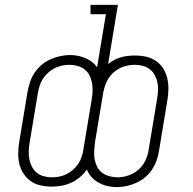

<svg xmlns="http://www.w3.org/2000/svg" viewBox="-20 -755 790 785"><path d="M457 10Q437 10 418.5 5.5Q400 1 383.5 -8Q367 -17 354.5 -31Q342 -45 335 -62Q323 -44 306 -30Q289 -16 270 -7.5Q251 1 231 4.5Q211 8 191 8Q168 8 145.5 3Q123 -2 105.5 -14.5Q88 -27 76 -45.5Q64 -64 59 -85.5Q54 -107 54.5 -130.5Q55 -154 59 -177L93 -382Q97 -402 103.5 -421.5Q110 -441 122 -458.5Q134 -476 150.5 -490Q167 -504 186.5 -512.5Q206 -521 226 -525.5Q246 -530 266 -530Q299 -530 329 -517.5Q359 -505 377 -480L413 -697H350V-735H462L422 -493Q434 -503 447.5 -510Q461 -517 475 -521Q489 -525 503.5 -526.5Q518 -528 533 -528Q556 -528 578 -523Q600 -518 618 -505.5Q636 -493 647.5 -474.5Q659 -456 664 -434.5Q669 -413 668.5 -389.5Q668 -366 664 -343L630 -138Q627 -118 620 -98.5Q613 -79 601.5 -61.5Q590 -44 573 -30Q556 -16 537 -7.5Q518 1 498 5.5Q478 10 457 10ZM192 -30Q207 -30 222.5 -33Q238 -36 252 -43Q266 -50 278.5 -61Q291 -72 300 -85.5Q309 -99 314 -114Q319 -129 321 -144L355 -349Q358 -366 358.5 -383.5Q359 -401 356 -417Q353 -433 345.5 -447.5Q338 -462 325.5 -471.5Q313 -481 296.5 -485.5Q280 -490 263 -490Q247 -490 232 -486.5Q217 -483 203 -476Q189 -469 177 -458Q165 -447 156 -433.5Q147 -420 142.5 -405.5Q138 -391 135 -376L101 -171Q98 -154 97.5 -137Q97 -120 100 -104Q103 -88 110.5 -73.5Q118 -59 130 -49Q142 -39 158.5 -34.5Q175 -30 192 -30ZM461 -30Q476 -30 491 -33.5Q506 -37 520.5 -44Q535 -51 547 -62Q559 -73 567.5 -86.5Q576 -100 581 -114.5Q586 -129 588 -144L622 -349Q625 -366 626 -383Q627 -400 624 -416Q621 -432 613.5 -446.5Q606 -461 593.5 -471Q581 -481 565 -485.5Q549 -490 532 -490Q516 -490 501 -487Q486 -484 471.5 -477Q457 -470 444.5 -459Q432 -448 423.5 -434.5Q415 -421 410 -406Q405 -391 402 -376L368 -171Q366 -154 365 -136.5Q364 -119 367 -103Q370 -87 377.5 -72.5Q385 -58 398 -48.5Q411 -39 427.5 -34.5Q444 -30 461 -30Z"/></svg>

Font: Iosevka Etoile XLtObl
Style: Regular
Weight: 200
Italic angle: -9°
Designer: Belleve Invis
Foundry: Belleve Invis
Version: Version 15.5.2; ttfautohint (v1.8.4)